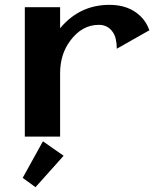

<svg xmlns="http://www.w3.org/2000/svg" viewBox="-20 -567 643 797"><path d="M158.2 19.5 244.1 79.6 127.4 210 74.2 171.4ZM83 0V-537.1H229.5V-449.7Q310.5 -546.9 434.6 -546.9Q514.6 -546.9 563 -500Q587.9 -476.1 600.1 -441.4L464.8 -364.7Q464.8 -409.2 448.7 -433.1Q427.7 -463.9 390.6 -463.9Q320.3 -463.9 271.5 -397.9Q229.5 -341.8 229.5 -262.7V0Z"/></svg>

Font: Klaudia
Style: Bold
Weight: 700
Designer: Wojciech Kalinowski "wmk69" (wmk69@o2.pl)
Foundry: Wojciech Kalinowski "wmk69" (wmk69@o2.pl)
Version: Version 3.1.0; 2021-05-10